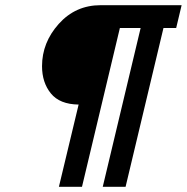

<svg xmlns="http://www.w3.org/2000/svg" viewBox="-20 -720 720 740"><path d="M142 -465Q142 -556 206.5 -628Q271 -700 368 -700H680L659 -612H610L464 0H376L522 -612H442L296 0H207L283 -317Q210 -318 176 -360Q142 -402 142 -465Z"/></svg>

Font: Titillium Web
Style: SemiBold Italic
Weight: 600
Italic angle: -13°
Version: Version 1.001;PS 57.000;hotconv 1.0.70;makeotf.lib2.5.55311